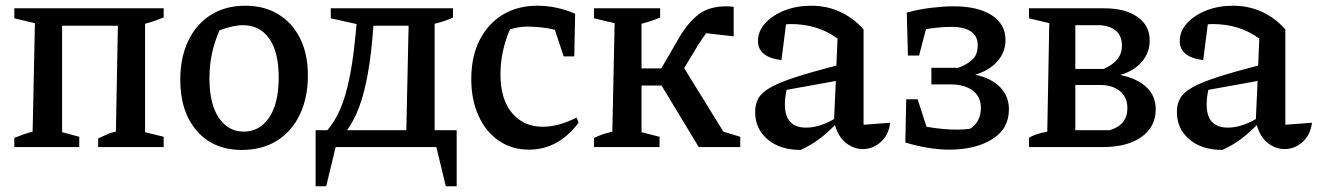

<svg xmlns="http://www.w3.org/2000/svg" viewBox="-20 -514 4605 671"><path d="M30 0V-32Q45 -38 60 -43.5Q75 -49 94 -54L102 -433L30 -450V-485H552V-453Q537 -447 521.5 -441.5Q506 -436 487 -431V-52L552 -36V0H323V-30Q337 -36 351 -43Q365 -50 385 -54L392 -424H197V-52L257 -36V0Z M825 10Q726 10 668 -56.5Q610 -123 610 -235Q610 -313 638 -371.5Q666 -430 717 -462Q768 -494 837 -494Q904 -494 953 -464Q1002 -434 1029 -379.5Q1056 -325 1056 -251Q1056 -172 1027.5 -113Q999 -54 947.5 -22Q896 10 825 10ZM832 -54Q887 -54 920.5 -103Q954 -152 954 -244Q954 -332 921 -379Q888 -426 829 -426Q795 -426 747 -408Q730 -369 721 -328Q712 -287 712 -240Q712 -150 745 -102Q778 -54 832 -54Z M1083 137V-59H1124Q1167 -109 1189.5 -192Q1212 -275 1223 -397L1226 -430L1136 -450V-485H1563V-453Q1537 -440 1499 -431V-59H1576V137H1538L1505 0H1153L1120 137ZM1285 -424Q1278 -326 1265.5 -256.5Q1253 -187 1235 -139.5Q1217 -92 1193 -59H1400L1408 -424Z M1829 9Q1769 9 1723.5 -22Q1678 -53 1652.5 -109Q1627 -165 1627 -238Q1627 -317 1656.5 -374.5Q1686 -432 1737.5 -463Q1789 -494 1858 -494Q1925 -494 1990 -466L1987 -317H1950L1919 -410Q1873 -421 1823 -421Q1792 -421 1762 -411Q1729 -334 1729 -254Q1729 -167 1769.5 -119Q1810 -71 1877 -71Q1931 -71 1995 -103L2002 -85Q1931 9 1829 9Z M2056 0V-32Q2085 -46 2120 -54L2128 -433L2056 -450V-485H2287V-453Q2258 -440 2222 -431V-275H2291L2355 -385Q2384 -434 2420.5 -463Q2457 -492 2520 -492Q2531 -492 2544 -490V-387L2448 -398Q2441 -389 2434 -378.5Q2427 -368 2420 -357L2371 -276L2508 -54L2567 -36V0H2422L2292 -215H2222V-52L2285 -36V0Z M2778 10Q2706 10 2662.5 -27Q2619 -64 2619 -123Q2619 -150 2630.5 -170.5Q2642 -191 2673 -208.5Q2704 -226 2759.5 -244Q2815 -262 2903 -285L2907 -379Q2839 -430 2742 -430Q2735 -430 2727 -429L2711 -304Q2629 -314 2629 -371Q2629 -405 2654.5 -433Q2680 -461 2722 -477.5Q2764 -494 2815 -494Q2870 -494 2916.5 -472.5Q2963 -451 2998 -411V-78L3091 -85Q3086 -43 3058.5 -18Q3031 7 2995 7Q2964 7 2937 -14Q2910 -35 2898 -77Q2872 -50 2843.5 -28.5Q2815 -7 2778 10ZM2723 -149Q2723 -68 2797 -68Q2843 -68 2895 -98L2901 -231L2729 -200Q2726 -187 2724.5 -174Q2723 -161 2723 -149Z M3297 9Q3262 9 3222.5 2.5Q3183 -4 3144 -16L3147 -167H3187L3218 -71Q3275 -61 3326 -61Q3349 -61 3370 -64Q3387 -74 3397.5 -92.5Q3408 -111 3408 -137Q3408 -176 3379.5 -197.5Q3351 -219 3302 -219H3235V-277H3329Q3357 -287 3377 -304.5Q3397 -322 3397 -356Q3397 -389 3371.5 -405Q3346 -421 3304 -420Q3263 -420 3216 -412L3192 -320H3153L3149 -470Q3193 -482 3236.5 -487Q3280 -492 3313 -492Q3397 -492 3445.5 -461Q3494 -430 3494 -374Q3494 -331 3465 -299Q3436 -267 3388 -253Q3444 -241 3475 -209.5Q3506 -178 3506 -132Q3506 -64 3447.5 -27.5Q3389 9 3297 9Z M3576 0V-32Q3596 -46 3640 -54L3647 -433L3576 -450V-485H3839Q3912 -485 3955 -455Q3998 -425 3998 -373Q3998 -330 3970.5 -298Q3943 -266 3895 -252Q3954 -240 3986.5 -209.5Q4019 -179 4019 -132Q4019 -71 3969.5 -35.5Q3920 0 3833 0ZM3817 -426H3738V-273H3837Q3901 -301 3901 -354Q3901 -390 3878 -408Q3855 -426 3817 -426ZM3825 -217H3738V-59H3858Q3920 -77 3920 -136Q3920 -174 3894 -195.5Q3868 -217 3825 -217Z M4252 10Q4180 10 4136.5 -27Q4093 -64 4093 -123Q4093 -150 4104.5 -170.5Q4116 -191 4147 -208.5Q4178 -226 4233.5 -244Q4289 -262 4377 -285L4381 -379Q4313 -430 4216 -430Q4209 -430 4201 -429L4185 -304Q4103 -314 4103 -371Q4103 -405 4128.5 -433Q4154 -461 4196 -477.5Q4238 -494 4289 -494Q4344 -494 4390.5 -472.5Q4437 -451 4472 -411V-78L4565 -85Q4560 -43 4532.5 -18Q4505 7 4469 7Q4438 7 4411 -14Q4384 -35 4372 -77Q4346 -50 4317.5 -28.5Q4289 -7 4252 10ZM4197 -149Q4197 -68 4271 -68Q4317 -68 4369 -98L4375 -231L4203 -200Q4200 -187 4198.5 -174Q4197 -161 4197 -149Z"/></svg>

Font: Piazzolla Medium
Style: Regular
Weight: 500
Designer: Juan Pablo del Peral
Foundry: Huerta Tipografica
Version: Version 1.330